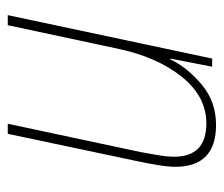

<svg xmlns="http://www.w3.org/2000/svg" viewBox="-61 -516 577 495"><g transform="rotate(90 227.5 -268.5)"><path d="M19 0H45L105 -281Q126 -383 177 -447.5Q228 -512 298 -512Q384 -512 384 -429Q384 -410 380 -387.5Q376 -365 372 -342L299 0H325L396 -336Q401 -360 405.5 -386.5Q410 -413 410 -432Q410 -537 302 -537Q242 -537 198 -500Q154 -463 133 -419H131L152 -527H131Z"/></g></svg>

Font: Noto Sans UI SemiCondensed Thin
Style: Italic
Weight: 250
Width: 4
Italic angle: -12°
Designer: Monotype Design Team
Foundry: Monotype Imaging Inc.
Version: Version 1.901